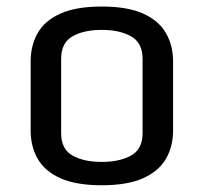

<svg xmlns="http://www.w3.org/2000/svg" viewBox="-20 -547 613 578"><path d="M286.6 10.7Q209 10.7 161.9 -10.5Q114.7 -31.7 93.5 -68.8Q72.3 -106 72.3 -153.8V-362.3Q72.3 -410.2 93.5 -447.5Q114.7 -484.9 161.9 -506.1Q209 -527.3 286.6 -527.3Q363.8 -527.3 410.9 -506.1Q458 -484.9 479.5 -447.5Q501 -410.2 501 -362.3V-153.8Q501 -106 479.5 -68.8Q458 -31.7 410.9 -10.5Q363.8 10.7 286.6 10.7ZM286.6 -59.6Q340.3 -59.6 374.8 -78.9Q409.2 -98.1 409.2 -146V-370.1Q409.2 -418 374.8 -437.5Q340.3 -457 286.6 -457Q231.9 -457 198 -437.5Q164.1 -418 164.1 -370.1V-146Q164.1 -98.1 198 -78.9Q231.9 -59.6 286.6 -59.6Z"/></svg>

Font: Monda
Style: Regular
Weight: 400
Designer: Vernon Adams
Foundry: Vernon Adams
Version: Version 2.100; ttfautohint (v1.8.3)